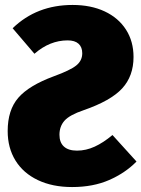

<svg xmlns="http://www.w3.org/2000/svg" viewBox="-20 -736 571 775"><path d="M519 -506Q519 -429 473 -379Q427 -329 317 -291Q261 -272 240.5 -249Q220 -226 220 -192Q220 -161 238 -144.5Q256 -128 291 -128Q327 -128 362 -144Q397 -160 434 -191L531 -84Q486 -38 421 -9.5Q356 19 271 19Q192 19 133 -9Q74 -37 42.5 -88Q11 -139 11 -207Q11 -292 54 -341.5Q97 -391 197 -428Q263 -452 287.5 -471.5Q312 -491 312 -521Q312 -546 297 -559.5Q282 -573 253 -573Q181 -573 119 -519L31 -622Q128 -716 273 -716Q347 -716 402.5 -690Q458 -664 488.5 -616.5Q519 -569 519 -506Z"/></svg>

Font: Fira Sans Condensed Black
Style: Regular
Weight: 900
Width: 3
Designer: Carrois Corporate & Edenspiekermann AG
Foundry: Carrois Corporate GbR & Edenspiekermann AG
Version: Version 4.203